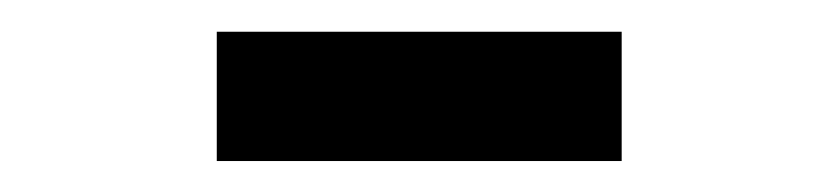

<svg xmlns="http://www.w3.org/2000/svg" viewBox="-20 -944 542 124"><path d="M120 -840V-923.5H381.5V-840Z"/></svg>

Font: Manrope ExtraLight SemiBold
Style: Regular
Weight: 600
Version: Version 4.504